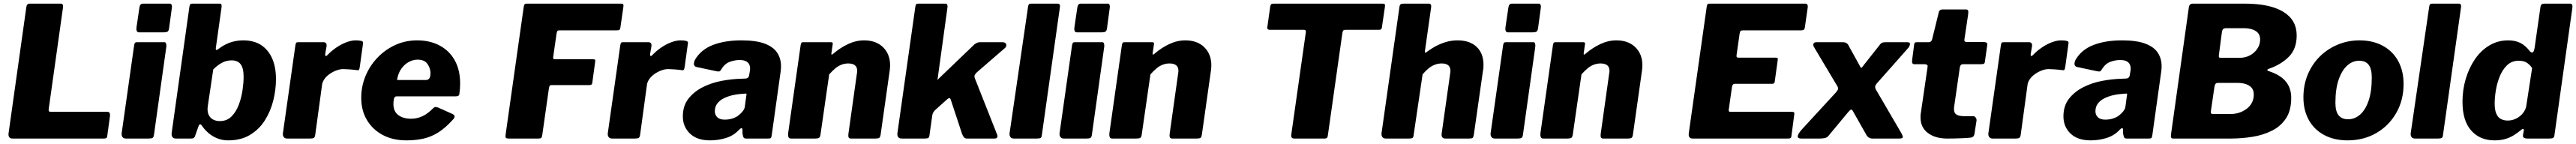

<svg xmlns="http://www.w3.org/2000/svg" viewBox="-20 -762 14170 792"><path d="M125 -724Q128 -742 142 -742H315Q330 -742 326 -717L248 -163Q245 -147 258 -147H571Q587 -147 585 -124L570 -15Q569 -5 564.5 -2.5Q560 0 549 0H49Q24 0 27 -28L125 -724Z M827 -21Q825 -7 819 -3.5Q813 0 797 0H673Q660 0 654 -8Q648 -16 649 -28L718 -514Q720 -524 723 -527Q726 -530 735 -530H884Q891 -530 893.5 -522.5Q896 -515 895 -506ZM910 -606Q908 -592 901.5 -588Q895 -584 879 -584H745Q735 -584 732 -592.5Q729 -601 731 -613L747 -721Q750 -742 766 -742H915Q922 -742 924.5 -734Q927 -726 925 -717Z M948 0Q934 0 928.5 -8Q923 -16 924 -29L1022 -726Q1024 -736 1027 -739Q1030 -742 1038 -742H1189Q1197 -742 1198.5 -734.5Q1200 -727 1198 -717L1167 -497Q1166 -489 1169.5 -487.5Q1173 -486 1182 -493Q1203 -509 1225 -519.5Q1247 -530 1270.5 -535Q1294 -540 1318 -540Q1377 -540 1416.5 -514Q1456 -488 1477 -440.5Q1498 -393 1498 -327Q1498 -268 1483 -208.5Q1468 -149 1436.5 -99.5Q1405 -50 1355 -20Q1305 10 1235 10Q1203 10 1175.5 -1Q1148 -12 1126.5 -30.5Q1105 -49 1089 -73Q1086 -78 1080.5 -78Q1075 -78 1071 -65L1055 -20Q1052 -8 1046.5 -4Q1041 0 1031 0ZM1123 -179Q1119 -152 1126.5 -133.5Q1134 -115 1150.5 -105.5Q1167 -96 1189 -96Q1228 -96 1253.5 -121.5Q1279 -147 1293.5 -186Q1308 -225 1314 -266Q1320 -307 1320 -339Q1320 -388 1303.5 -409Q1287 -430 1254 -430Q1224 -430 1198.5 -415.5Q1173 -401 1153 -380Z M1560 0Q1547 0 1541 -8Q1535 -16 1536 -28L1605 -514Q1607 -524 1609.5 -527Q1612 -530 1621 -530H1761Q1768 -530 1773 -524.5Q1778 -519 1776 -506L1769 -466Q1768 -455 1772 -454Q1776 -453 1782 -460Q1804 -483 1831.5 -501.5Q1859 -520 1886.5 -530Q1914 -540 1936 -540Q1956 -540 1967.5 -537Q1979 -534 1977 -524L1959 -394Q1957 -381 1954 -378Q1951 -375 1945 -376Q1922 -379 1901 -380.5Q1880 -382 1868 -382Q1850 -382 1830 -374.5Q1810 -367 1793 -355Q1776 -343 1765.5 -328.5Q1755 -314 1752 -299L1714 -21Q1712 -7 1706 -3.5Q1700 0 1685 0H1560Z M2215 10Q2141 10 2085.5 -19.5Q2030 -49 1998.5 -101.5Q1967 -154 1967 -224Q1967 -286 1990 -342.5Q2013 -399 2055 -443.5Q2097 -488 2153 -514Q2209 -540 2275 -540Q2345 -540 2398.5 -511.5Q2452 -483 2481.5 -430Q2511 -377 2511 -303Q2511 -289 2510 -275Q2509 -261 2507 -247Q2506 -238 2501 -235Q2496 -232 2483 -232H2161Q2150 -232 2147 -218.5Q2144 -205 2144 -190Q2144 -149 2171 -129Q2198 -109 2241 -109Q2274 -109 2304 -123Q2334 -137 2365 -169Q2371 -174 2377 -173.5Q2383 -173 2391 -170L2467 -136Q2490 -126 2474 -107Q2432 -60 2393 -35Q2354 -10 2311 0Q2268 10 2215 10ZM2324 -322Q2334 -322 2341 -330.5Q2348 -339 2348 -359Q2348 -386 2331.5 -410Q2315 -434 2277 -434Q2251 -434 2226.5 -420Q2202 -406 2185.5 -381Q2169 -356 2164 -322Z M2861 -726Q2863 -736 2866 -739Q2869 -742 2877 -742H3399Q3412 -742 3409 -725L3393 -614Q3392 -603 3388 -599Q3384 -595 3371 -595H3056Q3049 -595 3046 -591.5Q3043 -588 3041 -575L3023 -450Q3022 -441 3024 -438.5Q3026 -436 3034 -436H3243Q3250 -436 3252.5 -434Q3255 -432 3254 -424L3238 -307Q3237 -299 3233 -296.5Q3229 -294 3219 -294H3014Q3007 -294 3004 -290.5Q3001 -287 2999 -274L2963 -21Q2961 -7 2957 -3.5Q2953 0 2940 0H2779Q2765 0 2762 -5Q2759 -10 2762 -28L2861 -726Z M3347 0Q3334 0 3328 -8Q3322 -16 3323 -28L3392 -514Q3394 -524 3396.5 -527Q3399 -530 3408 -530H3548Q3555 -530 3560 -524.5Q3565 -519 3563 -506L3556 -466Q3555 -455 3559 -454Q3563 -453 3569 -460Q3591 -483 3618.5 -501.5Q3646 -520 3673.5 -530Q3701 -540 3723 -540Q3743 -540 3754.5 -537Q3766 -534 3764 -524L3746 -394Q3744 -381 3741 -378Q3738 -375 3732 -376Q3709 -379 3688 -380.5Q3667 -382 3655 -382Q3637 -382 3617 -374.5Q3597 -367 3580 -355Q3563 -343 3552.5 -328.5Q3542 -314 3539 -299L3501 -21Q3499 -7 3493 -3.5Q3487 0 3472 0H3347Z M4041 -44Q4013 -15 3971.5 -2.5Q3930 10 3885 10Q3814 10 3775 -27.5Q3736 -65 3736 -122Q3736 -180 3766.5 -219Q3797 -258 3845.5 -282.5Q3894 -307 3950.5 -317.5Q4007 -328 4059 -329L4079 -330Q4098 -330 4101 -349L4104 -368Q4105 -373 4105.5 -376.5Q4106 -380 4106 -384Q4106 -408 4091.5 -420Q4077 -432 4049 -432Q4021 -432 3993 -421.5Q3965 -411 3945 -377Q3942 -371 3937.5 -369.5Q3933 -368 3922 -370L3809 -394Q3802 -396 3798 -404Q3794 -412 3802 -432Q3835 -489 3901 -514.5Q3967 -540 4058 -540Q4139 -540 4186.5 -522Q4234 -504 4255 -472Q4276 -440 4276 -398Q4276 -391 4275.5 -384Q4275 -377 4274 -369L4225 -19Q4223 -6 4220 -3Q4217 0 4204 0H4084Q4072 0 4069 -8Q4066 -16 4064 -29V-48Q4063 -68 4041 -44ZM4085 -235Q4087 -244 4086 -246Q4085 -248 4076 -247L4052 -245Q4034 -244 4010 -238.5Q3986 -233 3963.5 -222.5Q3941 -212 3926.5 -194Q3912 -176 3912 -150Q3912 -130 3925.5 -117Q3939 -104 3966 -104Q3991 -104 4011 -111Q4031 -118 4043 -128Q4056 -138 4066 -151Q4076 -164 4077 -176Z M4331 0Q4320 0 4317 -8Q4314 -16 4315 -28L4384 -514Q4386 -524 4388.5 -527Q4391 -530 4400 -530H4550Q4556 -530 4559 -527.5Q4562 -525 4560 -516L4553 -468Q4552 -456 4564 -467Q4601 -499 4644.5 -519.5Q4688 -540 4733 -540Q4799 -540 4837.5 -502Q4876 -464 4876 -403Q4876 -396 4875.5 -389.5Q4875 -383 4874 -375L4824 -22Q4822 -8 4816.5 -4Q4811 0 4796 0H4661Q4650 0 4647.5 -7.5Q4645 -15 4647 -28L4693 -355Q4694 -360 4694.5 -364.5Q4695 -369 4695 -372Q4695 -393 4682.5 -403Q4670 -413 4646 -413Q4626 -413 4608 -406Q4590 -399 4574 -385.5Q4558 -372 4541 -353L4493 -21Q4491 -7 4484.5 -3.5Q4478 0 4462 0H4331Z M5465 -21Q5468 -14 5465.5 -7Q5463 0 5450 0H5299Q5287 0 5281 -8.5Q5275 -17 5271 -28L5210 -213Q5205 -230 5190 -216L5123 -156Q5119 -152 5114.5 -145.5Q5110 -139 5108 -128L5093 -21Q5092 -7 5086.5 -3.5Q5081 0 5065 0H4941Q4926 0 4920.5 -8Q4915 -16 4916 -28L5015 -726Q5017 -736 5020 -739Q5023 -742 5031 -742H5180Q5189 -742 5191 -734.5Q5193 -727 5191 -717L5137 -325Q5136 -321 5137.5 -323Q5139 -325 5146 -332L5340 -518Q5349 -525 5356.5 -527.5Q5364 -530 5370 -530H5493Q5509 -530 5514 -520Q5519 -510 5509 -499L5353 -364Q5346 -357 5342 -350.5Q5338 -344 5342 -332L5465 -21Z M5711 -21Q5710 -7 5704 -3.5Q5698 0 5682 0H5557Q5544 0 5538 -8Q5532 -16 5533 -28L5635 -726Q5637 -736 5640 -739Q5643 -742 5651 -742H5798Q5813 -742 5810 -722Z M5986 -21Q5984 -7 5978 -3.5Q5972 0 5956 0H5832Q5819 0 5813 -8Q5807 -16 5808 -28L5877 -514Q5879 -524 5882 -527Q5885 -530 5894 -530H6043Q6050 -530 6052.5 -522.5Q6055 -515 6054 -506ZM6069 -606Q6067 -592 6060.5 -588Q6054 -584 6038 -584H5904Q5894 -584 5891 -592.5Q5888 -601 5890 -613L5906 -721Q5909 -742 5925 -742H6074Q6081 -742 6083.5 -734Q6086 -726 6084 -717Z M6098 0Q6087 0 6084 -8Q6081 -16 6082 -28L6151 -514Q6153 -524 6155.5 -527Q6158 -530 6167 -530H6317Q6323 -530 6326 -527.5Q6329 -525 6327 -516L6320 -468Q6319 -456 6331 -467Q6368 -499 6411.5 -519.5Q6455 -540 6500 -540Q6566 -540 6604.5 -502Q6643 -464 6643 -403Q6643 -396 6642.5 -389.5Q6642 -383 6641 -375L6591 -22Q6589 -8 6583.5 -4Q6578 0 6563 0H6428Q6417 0 6414.5 -7.5Q6412 -15 6414 -28L6460 -355Q6461 -360 6461.5 -364.5Q6462 -369 6462 -372Q6462 -393 6449.5 -403Q6437 -413 6413 -413Q6393 -413 6375 -406Q6357 -399 6341 -385.5Q6325 -372 6308 -353L6260 -21Q6258 -7 6251.5 -3.5Q6245 0 6229 0H6098Z M6967 -727Q6969 -736 6972.5 -739Q6976 -742 6988 -742H7583Q7595 -742 7597 -738.5Q7599 -735 7598 -726L7581 -610Q7580 -603 7576 -600.5Q7572 -598 7563 -598H7381Q7372 -598 7369 -594.5Q7366 -591 7364 -582L7284 -18Q7283 -7 7278.5 -3.5Q7274 0 7267 0H7101Q7089 0 7085 -5.5Q7081 -11 7083 -24L7163 -586Q7164 -598 7153 -598H6966Q6948 -598 6951 -613Z M7603 0Q7590 0 7584 -8Q7578 -16 7579 -28L7678 -726Q7680 -736 7685 -739Q7690 -742 7698 -742H7839Q7855 -742 7852 -722L7818 -482Q7816 -467 7826 -475Q7860 -500 7889.5 -514Q7919 -528 7945 -534Q7971 -540 7997 -540Q8065 -540 8102.5 -504Q8140 -468 8140 -405Q8140 -397 8139.5 -389Q8139 -381 8137 -372L8087 -22Q8085 -8 8080.5 -4Q8076 0 8061 0H7931Q7906 0 7910 -28L7957 -360Q7958 -364 7958 -367Q7958 -370 7958 -373Q7958 -393 7946 -403Q7934 -413 7910 -413Q7890 -413 7872 -406Q7854 -399 7837.5 -385.5Q7821 -372 7805 -353L7756 -21Q7755 -7 7749.5 -3.5Q7744 0 7728 0Z M8357 -21Q8355 -7 8349 -3.5Q8343 0 8327 0H8203Q8190 0 8184 -8Q8178 -16 8179 -28L8248 -514Q8250 -524 8253 -527Q8256 -530 8265 -530H8414Q8421 -530 8423.5 -522.5Q8426 -515 8425 -506ZM8440 -606Q8438 -592 8431.5 -588Q8425 -584 8409 -584H8275Q8265 -584 8262 -592.5Q8259 -601 8261 -613L8277 -721Q8280 -742 8296 -742H8445Q8452 -742 8454.5 -734Q8457 -726 8455 -717Z M8469 0Q8458 0 8455 -8Q8452 -16 8453 -28L8522 -514Q8524 -524 8526.5 -527Q8529 -530 8538 -530H8688Q8694 -530 8697 -527.5Q8700 -525 8698 -516L8691 -468Q8690 -456 8702 -467Q8739 -499 8782.5 -519.5Q8826 -540 8871 -540Q8937 -540 8975.5 -502Q9014 -464 9014 -403Q9014 -396 9013.5 -389.5Q9013 -383 9012 -375L8962 -22Q8960 -8 8954.5 -4Q8949 0 8934 0H8799Q8788 0 8785.5 -7.5Q8783 -15 8785 -28L8831 -355Q8832 -360 8832.5 -364.5Q8833 -369 8833 -372Q8833 -393 8820.5 -403Q8808 -413 8784 -413Q8764 -413 8746 -406Q8728 -399 8712 -385.5Q8696 -372 8679 -353L8631 -21Q8629 -7 8622.5 -3.5Q8616 0 8600 0H8469Z M9368 -726Q9370 -736 9372.5 -739Q9375 -742 9384 -742H9910Q9927 -742 9923 -718L9908 -614Q9907 -603 9902.5 -599Q9898 -595 9885 -595H9567Q9558 -595 9554.5 -592Q9551 -589 9549 -578L9532 -459Q9531 -450 9533.5 -447.5Q9536 -445 9543 -445H9746Q9756 -445 9758 -441.5Q9760 -438 9758 -429L9742 -313Q9741 -301 9727 -301H9521Q9510 -301 9507 -285L9489 -159Q9488 -147 9496 -147H9836Q9846 -147 9848.5 -143.5Q9851 -140 9849 -129L9834 -15Q9833 -6 9829.5 -3Q9826 0 9814 0H9291Q9266 0 9269 -28L9368 -726Z M10436 -34Q10448 -13 10446.5 -6.5Q10445 0 10425 0H10281Q10267 0 10258 -6.5Q10249 -13 10245 -22L10173 -149Q10166 -162 10160.5 -159Q10155 -156 10144 -143L10036 -13Q10029 -5 10016 -2.5Q10003 0 9989 0H9887Q9868 0 9868.5 -12.5Q9869 -25 9891 -50L10078 -253Q10087 -263 10089.5 -270Q10092 -277 10087 -287L9958 -503Q9952 -513 9955 -521.5Q9958 -530 9973 -530H10115Q10130 -530 10138 -524Q10146 -518 10150 -508L10213 -394Q10216 -387 10220.5 -390.5Q10225 -394 10230 -402L10321 -517Q10328 -526 10335 -528Q10342 -530 10358 -530H10470Q10487 -530 10486 -519.5Q10485 -509 10477 -499L10306 -306Q10297 -296 10295 -289.5Q10293 -283 10297 -272L10436 -34Z M10691 0Q10625 0 10584.5 -30.5Q10544 -61 10544 -115Q10544 -120 10544 -125.5Q10544 -131 10545 -136L10583 -396Q10584 -403 10578.5 -406Q10573 -409 10565 -409H10509Q10494 -409 10498 -434L10509 -518Q10511 -527 10514.5 -528.5Q10518 -530 10527 -530H10591Q10597 -530 10602 -535Q10607 -540 10608 -547L10645 -697Q10649 -710 10665 -710H10794Q10802 -710 10805 -705Q10808 -700 10806 -684L10785 -543Q10784 -538 10787.5 -534.5Q10791 -531 10796 -531H10891Q10900 -531 10906.5 -527.5Q10913 -524 10911 -515L10898 -423Q10897 -414 10892.5 -411.5Q10888 -409 10877 -409H10777Q10763 -409 10760 -391L10729 -176Q10728 -172 10728 -168Q10728 -164 10728 -161Q10728 -140 10742 -131.5Q10756 -123 10787 -123H10835Q10842 -123 10847.5 -115Q10853 -107 10852 -99L10841 -28Q10838 -6 10819 -5Q10800 -3 10777.5 -2Q10755 -1 10733 -0.5Q10711 0 10691 0Z M10941 0Q10928 0 10922 -8Q10916 -16 10917 -28L10986 -514Q10988 -524 10990.5 -527Q10993 -530 11002 -530H11142Q11149 -530 11154 -524.5Q11159 -519 11157 -506L11150 -466Q11149 -455 11153 -454Q11157 -453 11163 -460Q11185 -483 11212.5 -501.5Q11240 -520 11267.5 -530Q11295 -540 11317 -540Q11337 -540 11348.5 -537Q11360 -534 11358 -524L11340 -394Q11338 -381 11335 -378Q11332 -375 11326 -376Q11303 -379 11282 -380.5Q11261 -382 11249 -382Q11231 -382 11211 -374.5Q11191 -367 11174 -355Q11157 -343 11146.5 -328.5Q11136 -314 11133 -299L11095 -21Q11093 -7 11087 -3.5Q11081 0 11066 0H10941Z M11635 -44Q11607 -15 11565.5 -2.5Q11524 10 11479 10Q11408 10 11369 -27.5Q11330 -65 11330 -122Q11330 -180 11360.5 -219Q11391 -258 11439.5 -282.5Q11488 -307 11544.5 -317.5Q11601 -328 11653 -329L11673 -330Q11692 -330 11695 -349L11698 -368Q11699 -373 11699.5 -376.5Q11700 -380 11700 -384Q11700 -408 11685.5 -420Q11671 -432 11643 -432Q11615 -432 11587 -421.5Q11559 -411 11539 -377Q11536 -371 11531.5 -369.5Q11527 -368 11516 -370L11403 -394Q11396 -396 11392 -404Q11388 -412 11396 -432Q11429 -489 11495 -514.5Q11561 -540 11652 -540Q11733 -540 11780.5 -522Q11828 -504 11849 -472Q11870 -440 11870 -398Q11870 -391 11869.5 -384Q11869 -377 11868 -369L11819 -19Q11817 -6 11814 -3Q11811 0 11798 0H11678Q11666 0 11663 -8Q11660 -16 11658 -29V-48Q11657 -68 11635 -44ZM11679 -235Q11681 -244 11680 -246Q11679 -248 11670 -247L11646 -245Q11628 -244 11604 -238.5Q11580 -233 11557.5 -222.5Q11535 -212 11520.5 -194Q11506 -176 11506 -150Q11506 -130 11519.5 -117Q11533 -104 11560 -104Q11585 -104 11605 -111Q11625 -118 11637 -128Q11650 -138 11660 -151Q11670 -164 11671 -176Z M11934 0Q11925 0 11922.5 -5.5Q11920 -11 11922 -25L12020 -723Q12023 -742 12042 -742H12327Q12466 -742 12539.5 -697Q12613 -652 12613 -567Q12613 -493 12569.5 -449.5Q12526 -406 12458 -383Q12452 -381 12451.5 -377.5Q12451 -374 12456 -372Q12522 -351 12552.5 -314.5Q12583 -278 12583 -224Q12583 -155 12554.5 -111.5Q12526 -68 12477.5 -43.5Q12429 -19 12369.5 -9.5Q12310 0 12248 0H11934ZM12251 -135Q12274 -135 12296 -142Q12318 -149 12337 -163Q12356 -177 12366.5 -197Q12377 -217 12377 -243Q12377 -264 12366.5 -277.5Q12356 -291 12336 -298.5Q12316 -306 12289 -306H12180Q12171 -306 12167 -301.5Q12163 -297 12161 -287L12141 -150Q12140 -141 12142.5 -138Q12145 -135 12152 -135ZM12300 -444Q12329 -444 12354 -456.5Q12379 -469 12395.5 -492.5Q12412 -516 12412 -545Q12412 -576 12387.5 -591.5Q12363 -607 12322 -607H12226Q12214 -607 12209 -602.5Q12204 -598 12202 -588L12185 -459Q12184 -450 12186 -447Q12188 -444 12195 -444Z M12893 10Q12819 10 12764 -19.5Q12709 -49 12679.5 -102.5Q12650 -156 12650 -226Q12650 -296 12674.5 -353.5Q12699 -411 12741.5 -452.5Q12784 -494 12840 -517Q12896 -540 12958 -540Q13033 -540 13088 -509.5Q13143 -479 13172 -425Q13201 -371 13201 -300Q13201 -211 13160.5 -140.5Q13120 -70 13050.5 -30Q12981 10 12893 10ZM12896 -106Q12932 -106 12961.5 -131.5Q12991 -157 13008.5 -208Q13026 -259 13026 -336Q13026 -383 13009 -405.5Q12992 -428 12956 -428Q12921 -428 12891.5 -402Q12862 -376 12844 -324.5Q12826 -273 12826 -196Q12826 -150 12843.5 -128Q12861 -106 12896 -106Z M13418 -21Q13417 -7 13411 -3.5Q13405 0 13389 0H13264Q13251 0 13245 -8Q13239 -16 13240 -28L13342 -726Q13344 -736 13347 -739Q13350 -742 13358 -742H13505Q13520 -742 13517 -722Z M13880 0Q13871 0 13863.5 -4Q13856 -8 13858 -20L13862 -43Q13864 -51 13859.5 -52.5Q13855 -54 13847 -47Q13828 -31 13806 -17.5Q13784 -4 13758.5 3Q13733 10 13701 10Q13621 10 13573 -44Q13525 -98 13525 -202Q13525 -268 13543 -328.5Q13561 -389 13594 -437Q13627 -485 13673.5 -512.5Q13720 -540 13776 -540Q13816 -540 13844 -525.5Q13872 -511 13895 -481Q13902 -472 13910 -473.5Q13918 -475 13922 -501L13954 -725Q13956 -735 13961 -738.5Q13966 -742 13975 -742H14118Q14133 -742 14129 -716L14031 -20Q14030 -8 14024 -4Q14018 0 14003 0ZM13908 -388Q13892 -410 13875.5 -419Q13859 -428 13835 -428Q13796 -428 13770.5 -403.5Q13745 -379 13730 -342Q13715 -305 13708.5 -265Q13702 -225 13702 -193Q13702 -159 13710.5 -138Q13719 -117 13735.5 -108Q13752 -99 13774 -99Q13799 -99 13821.5 -110.5Q13844 -122 13858.5 -141Q13873 -160 13876 -180Z"/></svg>

Font: Libre Franklin Thin ExtraBold
Style: Italic
Weight: 800
Italic angle: -8°
Version: Version 2.000